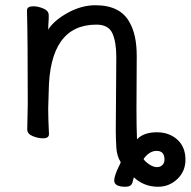

<svg xmlns="http://www.w3.org/2000/svg" viewBox="-20 -511 728 733"><path d="M583 202Q530 202 491 166Q490 170 485.5 186Q481 202 459 202Q416 202 416 178Q416 169 421 154.5Q426 140 433 126Q440 112 441 108Q426 86 424 50.5Q422 15 422 -12L424 -293Q424 -351 409 -384Q394 -417 348 -417Q169 -417 166 -162L164 -97Q164 -59 167 1Q167 17 144 17Q125 17 104.5 8.5Q84 0 84 -17L86 -115Q86 -364 83 -471Q83 -487 107 -487Q125 -487 145.5 -478.5Q166 -470 166 -453V-439Q164 -411 164 -398Q186 -433 238.5 -462Q291 -491 344 -491Q440 -491 475 -425Q502 -378 502 -297L501 -92Q501 -29 503 21Q528 -6 579 -6Q626 -6 657 22Q688 50 688 99Q688 143 657 172.5Q626 202 583 202ZM579 127Q592 127 600 119Q608 111 608 98Q608 65 578 65Q550 65 528 96Q533 105 549 116Q565 127 579 127Z"/></svg>

Font: LXGW WenKai Lite Medium
Style: Regular
Weight: 500
Designer: LXGW / Fontworks Inc.
Foundry: LXGW / Fontworks Inc.
Version: Version 1.511; March 25, 2025